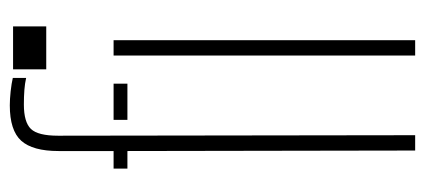

<svg xmlns="http://www.w3.org/2000/svg" viewBox="-252 -594 846 382"><g transform="rotate(-90 171.0 -403.0)"><path d="M26.5 -572.5V-600H61.5V-709.5Q61.5 -761 82 -783.8Q102.5 -806.5 152.5 -806.5Q164.5 -806.5 180.5 -804.8Q196.5 -803 207 -800.5V-774Q196 -776.5 183 -777.5Q170 -778.5 154 -778.5Q119 -778.5 105.5 -764.5Q92 -750.5 92 -710.5L93 0H62.5L61.5 -572.5ZM123.5 -572.5V-600H195.5V-572.5ZM224 -734V-800H309.5V-734ZM251.5 0V-600H282V0Z"/></g></svg>

Font: Big Shoulders Stencil Display ExtraLight
Style: Regular
Weight: 250
Designer: Patric King
Foundry: XO Type Co
Version: Version 2.001